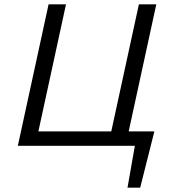

<svg xmlns="http://www.w3.org/2000/svg" viewBox="-20 -678 796 893"><path d="M553 0 568 -67H698L650 0ZM573 195 619 -67H698L632 195ZM483 0 626 -658H707L564 0ZM89 0 103 -67H553L538 0ZM63 0 206 -658H287L144 0Z"/></svg>

Font: Ysabeau Office Medium
Style: Italic
Weight: 500
Italic angle: -12°
Designer: Christian Thalmann (Catharsis Fonts)
Version: Version 2.001;gftools[0.9.30]; featfreeze: tnum,lnum,ss02